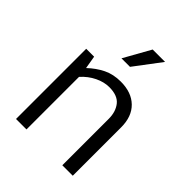

<svg xmlns="http://www.w3.org/2000/svg" viewBox="-197 -799 909 909"><g transform="rotate(45 257.5 -345.0)"><path d="M137 0H67V-470H120L131 -405Q166 -438 204.5 -457Q243 -476 293 -476Q365 -476 406 -436Q447 -396 447 -324V0H377V-311Q377 -358 353 -388.5Q329 -419 273 -419Q238 -419 202 -401.5Q166 -384 137 -352ZM274 -556H217L292 -690H375Z"/></g></svg>

Font: Mukta Malar Light
Style: Regular
Weight: 300
Designer: Aadarsh Rajan, Girish Dalvi, Yashodeep Gholap
Foundry: Ek Type
Version: Version 2.538;PS 1.000;hotconv 16.6.51;makeotf.lib2.5.65220;